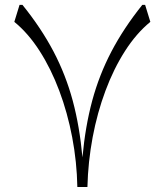

<svg xmlns="http://www.w3.org/2000/svg" viewBox="-20 -752 662 772"><path d="M331.5 0Q334 -101.1 352.5 -200Q371.1 -298.8 404.1 -387.2Q437 -475.6 482.7 -546.9Q528.3 -618.2 584.5 -664.1L563.5 -732.4H552.2Q477.5 -639.2 428.2 -545.2Q378.9 -451.2 350.8 -347.2Q322.8 -243.2 311.5 -119.1Q300.3 -243.2 272.5 -346.9Q244.6 -450.7 195.3 -544.7Q146 -638.7 70.3 -732.4H58.6L37.6 -664.1Q93.8 -618.2 139.4 -546.9Q185.1 -475.6 218.3 -387.2Q251.5 -298.8 270.3 -200Q289.1 -101.1 291 0Z"/></svg>

Font: Pinar VF
Style: Regular
Weight: 300
Designer: Amin Abedi
Version: Version 2.000